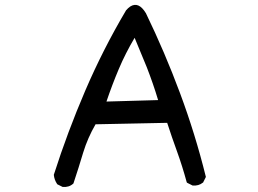

<svg xmlns="http://www.w3.org/2000/svg" viewBox="-20 -739 1040 775"><path d="M231.9 15.1 212.4 5.4 210.9 4.4 210 2.9Q199.2 -13.7 197.3 -32.7V-33.7L197.8 -35.2Q252.4 -206.1 324.2 -373.3Q396 -540.5 488.3 -696.3V-696.8L488.8 -697.3Q497.6 -707.5 505.9 -712.9Q539.6 -733.9 568.4 -686.5H568.8V-686Q645 -528.8 706.5 -363.5Q768.1 -198.2 810.5 -26.9L811 -24.9L810.1 -22.9L800.3 -3.4L799.8 -2L798.3 -1.5Q782.2 11.7 758.3 9.8H757.3L756.3 9.3L736.8 -0.5L734.4 -2L733.4 -4.4Q716.3 -67.4 694.8 -127Q673.8 -184.6 654.8 -243.2L365.7 -237.3Q334 -182.6 315.9 -123.5Q297.4 -61.5 276.9 0L276.4 1.5L275.4 2.4Q266.6 10.3 256.1 13.4Q245.6 16.6 233.9 15.6H232.9ZM618.2 -335Q607.9 -369.6 596.4 -402.6Q585 -435.5 572.8 -466.8Q548.3 -526.4 523.4 -586.4Q504.9 -555.2 489 -523.9Q473.1 -492.7 459.5 -460.4Q432.1 -395.5 409.7 -329.1Z"/></svg>

Font: NaikaiFont
Style: SemiBold
Weight: 600
Version: Version 1.89